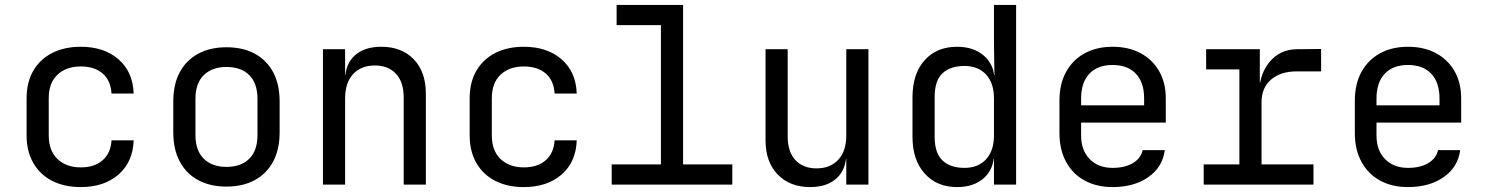

<svg xmlns="http://www.w3.org/2000/svg" viewBox="-20 -750 6040 780"><path d="M308 10Q242 10 192.5 -15Q143 -40 115.5 -87.5Q88 -135 88 -200V-350Q88 -416 115.5 -463Q143 -510 192.5 -535Q242 -560 308 -560Q403 -560 461.5 -509Q520 -458 523 -370H433Q430 -423 397 -451.5Q364 -480 308 -480Q249 -480 213.5 -446.5Q178 -413 178 -351V-200Q178 -138 213.5 -104Q249 -70 308 -70Q364 -70 397 -99Q430 -128 433 -180H523Q520 -92 461.5 -41Q403 10 308 10Z M900 8Q834 8 785.5 -18Q737 -44 710.5 -93.5Q684 -143 684 -212V-338Q684 -408 710.5 -457Q737 -506 785.5 -532Q834 -558 900 -558Q967 -558 1015 -532Q1063 -506 1089.5 -457Q1116 -408 1116 -338V-212Q1116 -143 1089.5 -93.5Q1063 -44 1014.5 -18Q966 8 900 8ZM900 -72Q959 -72 992.5 -105Q1026 -138 1026 -202V-348Q1026 -412 992.5 -445Q959 -478 900 -478Q842 -478 808 -445Q774 -412 774 -348V-202Q774 -138 808 -105Q842 -72 900 -72Z M1292 0V-550H1382V-445H1401L1382 -424Q1382 -489 1421 -524.5Q1460 -560 1529 -560Q1612 -560 1661 -509Q1710 -458 1710 -370V0H1620V-354Q1620 -417 1588.5 -450.5Q1557 -484 1503 -484Q1447 -484 1414.5 -449Q1382 -414 1382 -350V0Z M2108 10Q2042 10 1992.5 -15Q1943 -40 1915.5 -87.5Q1888 -135 1888 -200V-350Q1888 -416 1915.5 -463Q1943 -510 1992.5 -535Q2042 -560 2108 -560Q2203 -560 2261.5 -509Q2320 -458 2323 -370H2233Q2230 -423 2197 -451.5Q2164 -480 2108 -480Q2049 -480 2013.5 -446.5Q1978 -413 1978 -351V-200Q1978 -138 2013.5 -104Q2049 -70 2108 -70Q2164 -70 2197 -99Q2230 -128 2233 -180H2323Q2320 -92 2261.5 -41Q2203 10 2108 10Z M2465 0V-82H2665V-648H2485V-730H2755V-82H2955V0Z M3508 -550V0H3418V-105H3399L3418 -126Q3418 -62 3379 -26Q3340 10 3271 10Q3189 10 3139.5 -41Q3090 -92 3090 -180V-550H3180V-196Q3180 -133 3211.5 -99.5Q3243 -66 3297 -66Q3353 -66 3385.5 -101Q3418 -136 3418 -200V-550Z M3868 10Q3786 10 3736.5 -45Q3687 -100 3687 -194V-355Q3687 -450 3736 -505Q3785 -560 3868 -560Q3936 -560 3978 -523Q4020 -486 4020 -424L4000 -445H4020L4018 -570V-730H4108V0H4018V-105H4000L4018 -126Q4018 -63 3977 -26.5Q3936 10 3868 10ZM3898 -68Q3954 -68 3986 -103Q4018 -138 4018 -200V-350Q4018 -412 3986 -447Q3954 -482 3898 -482Q3841 -482 3809 -452.5Q3777 -423 3777 -355V-195Q3777 -128 3809 -98Q3841 -68 3898 -68Z M4500 10Q4435 10 4386.5 -16.5Q4338 -43 4311 -92.5Q4284 -142 4284 -210V-340Q4284 -409 4311 -458Q4338 -507 4386.5 -533.5Q4435 -560 4500 -560Q4565 -560 4613.5 -534Q4662 -508 4689 -461Q4716 -414 4716 -350V-252H4372V-200Q4372 -139 4407 -103.5Q4442 -68 4500 -68Q4550 -68 4582.5 -87.5Q4615 -107 4622 -140H4712Q4703 -71 4645 -30.5Q4587 10 4500 10ZM4628 -313V-350Q4628 -415 4594.5 -450.5Q4561 -486 4500 -486Q4439 -486 4405.5 -450.5Q4372 -415 4372 -350V-322H4635Z M4870 0V-82H5015V-468H4880V-550H5098V-414H5118L5094 -359Q5094 -445 5136.5 -497Q5179 -549 5247 -550L5347 -551V-460H5248Q5182 -460 5143.5 -426.5Q5105 -393 5105 -335V-82H5316V0Z M5700 10Q5635 10 5586.5 -16.5Q5538 -43 5511 -92.5Q5484 -142 5484 -210V-340Q5484 -409 5511 -458Q5538 -507 5586.5 -533.5Q5635 -560 5700 -560Q5765 -560 5813.5 -534Q5862 -508 5889 -461Q5916 -414 5916 -350V-252H5572V-200Q5572 -139 5607 -103.5Q5642 -68 5700 -68Q5750 -68 5782.5 -87.5Q5815 -107 5822 -140H5912Q5903 -71 5845 -30.5Q5787 10 5700 10ZM5828 -313V-350Q5828 -415 5794.5 -450.5Q5761 -486 5700 -486Q5639 -486 5605.5 -450.5Q5572 -415 5572 -350V-322H5835Z"/></svg>

Font: Atlassian Mono
Style: Regular
Weight: 400
Monospace: yes
Designer: Philipp Nurullin, Konstantin Bulenkov
Foundry: Modifications by Atlassian Pty Ltd, manufactured by JetBrains
Version: Version 2.304